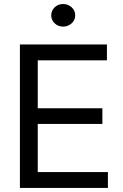

<svg xmlns="http://www.w3.org/2000/svg" viewBox="-20 -926 607 946"><path d="M78.1 -707H506.8V-628.9H166V-392.6H484.4V-315.4H166V-78.1H511.7V0H78.1ZM232.4 -850.6Q232.4 -874 249.5 -890.1Q266.6 -906.2 291 -906.2Q315.4 -906.2 333 -890.1Q350.6 -874 350.6 -850.6Q350.6 -827.1 333 -811Q315.4 -794.9 291 -794.9Q266.6 -794.9 249.5 -811Q232.4 -827.1 232.4 -850.6Z"/></svg>

Font: Pretendard Std
Style: Regular
Weight: 400
Designer: Base glyphs from Inter by Rasmus Andersson; Hangeul glyphs from Noto Sans CJK(Source Han Sans) by Jang Soo-young and Kan
Foundry: Kil Hyung-jin
Version: Version 1.309